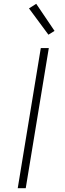

<svg xmlns="http://www.w3.org/2000/svg" viewBox="-20 -987 340 1007"><path d="M73 0 194 -735H236L115 0ZM234 -805 132 -943 170 -967 266 -825Z"/></svg>

Font: Iosevka Aile XLt Obl
Style: Regular
Weight: 200
Italic angle: -9°
Designer: Belleve Invis
Foundry: Belleve Invis
Version: Version 31.1.0; ttfautohint (v1.8.4)